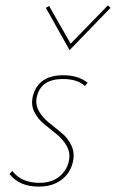

<svg xmlns="http://www.w3.org/2000/svg" viewBox="-20 -689 430 712"><path d="M238 -503 150 -660 162 -667 242 -527 380 -669 390 -660ZM124 3Q51 3 15 -44L26 -55Q59 -11 126 -11Q170 -11 198.5 -33Q227 -55 235 -90Q242 -121 228 -146.5Q214 -172 190.5 -191Q167 -210 143.5 -229Q120 -248 107 -274.5Q94 -301 102 -333Q122 -410 215 -410Q270 -410 305 -382L295 -370Q267 -396 213 -396Q133 -396 117 -332Q110 -303 123.5 -278.5Q137 -254 160.5 -235Q184 -216 208 -196.5Q232 -177 245 -149Q258 -121 250 -87Q240 -46 207 -21.5Q174 3 124 3Z"/></svg>

Font: EauTestText Thin
Style: Italic
Weight: 250
Italic angle: -12°
Designer: Christian Thalmann (Catharsis Fonts)
Version: Version 0.001;PS 000.001;hotconv 1.0.88;makeotf.lib2.5.64775